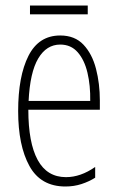

<svg xmlns="http://www.w3.org/2000/svg" viewBox="-20 -668 428 698"><path d="M199 -539Q252 -539 283.5 -505.5Q315 -472 329 -418Q343 -364 343 -303V-269H83Q83 -149 117 -86.5Q151 -24 220 -24Q273 -24 326 -61V-22Q304 -8 276.5 1Q249 10 218 10Q128 10 87 -64.5Q46 -139 46 -264Q46 -391 83.5 -465Q121 -539 199 -539ZM199 -506Q149 -506 119 -455.5Q89 -405 84 -301H308Q309 -357 298 -403.5Q287 -450 262.5 -478Q238 -506 199 -506ZM299 -648V-616H89V-648Z"/></svg>

Font: Noto Sans Lao ExtraCondensed ExtraLight
Style: Regular
Weight: 200
Width: 2
Designer: Monotype Design Team
Foundry: Monotype Imaging Inc.
Version: Version 2.003; ttfautohint (v1.8.4.7-5d5b)